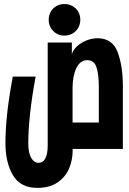

<svg xmlns="http://www.w3.org/2000/svg" viewBox="-20 -740 640 954"><path d="M7 -30.5Q7 -91 14.8 -168Q22.5 -245 43.5 -359.5H157Q120.5 -161 120.5 -26.5Q120.5 19.5 134.8 44.2Q149 69 172 69Q194 69 205.5 46.8Q217 24.5 217 -17.5V-528.5H337V-469.5Q341.5 -489.5 360.8 -508.2Q380 -527 408.2 -538.5Q436.5 -550 465 -550Q538 -550 564.2 -481.5Q590.5 -413 590.5 -312.5V0H341V9Q341 54 323.8 96Q306.5 138 267 165.8Q227.5 193.5 165 193.5Q82 193.5 44.5 131Q7 68.5 7 -30.5ZM471 -131V-309Q471 -372.5 459 -406.8Q447 -441 414 -441Q378 -441 359.2 -401Q340.5 -361 340.5 -302.5V-131ZM222 -642Q222 -664 232.2 -681.8Q242.5 -699.5 260.2 -709.8Q278 -720 300.5 -720Q322.5 -720 340.5 -709.8Q358.5 -699.5 368.8 -681.8Q379 -664 379 -642Q379 -620 368.8 -602Q358.5 -584 340.5 -573.5Q322.5 -563 300.5 -563Q278 -563 260.2 -573.5Q242.5 -584 232.2 -602Q222 -620 222 -642Z"/></svg>

Font: JuliaMono Black
Style: Regular
Weight: 900
Monospace: yes
Designer: cormullion
Foundry: corm
Version: Version 0.054; ttfautohint (v1.8.4)